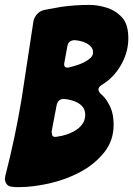

<svg xmlns="http://www.w3.org/2000/svg" viewBox="-72 -760 544 784"><path d="M-19 3Q-38 2 -45 -8.5Q-52 -19 -52 -30Q-52 -33 -50 -43Q-10 -198 16 -355L64 -670Q67 -689 80 -703Q93 -717 112 -720L178 -732Q206 -736 235 -738Q264 -740 294 -740Q327 -740 364 -728.5Q401 -717 427 -688Q452 -660 452 -604Q452 -547 422 -494.5Q392 -442 343 -413Q330 -404 330 -395Q330 -386 340 -376L345 -372Q364 -354 378 -324Q392 -294 392 -251Q392 -185 352.5 -136.5Q313 -88 254.5 -57Q196 -26 129 -11Q62 4 8 4H-5Q-14 4 -19 3ZM191 -505Q190 -503 190 -497Q190 -484 203 -484Q210 -484 212 -485Q223 -488 239.5 -493Q256 -498 271 -505.5Q286 -513 297 -523Q308 -533 308 -546Q308 -559 300.5 -568Q293 -577 282 -583Q271 -589 258 -592Q245 -595 234 -596Q207 -596 203 -571ZM139 -224Q139 -216 141 -208.5Q143 -201 154 -201Q159 -201 161 -202L179 -205Q197 -209 214 -216Q231 -223 245 -233.5Q259 -244 267.5 -258.5Q276 -273 276 -291Q276 -308 268 -320Q260 -332 247 -339.5Q234 -347 218.5 -351Q203 -355 189 -356Q164 -356 159 -329Z"/></svg>

Font: Bangerz 2
Style: Regular
Weight: 400
Designer: vernon adams
Foundry: Vernon Adams
Version: Version 2.10;December 28, 2023;FontCreator 13.0.0.2683 64-bi